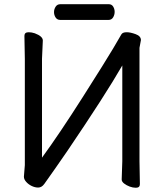

<svg xmlns="http://www.w3.org/2000/svg" viewBox="-20 -866 753 906"><path d="M621.1 20Q606.9 20 592 14.4Q577.1 8.8 565.7 0Q554.2 -8.8 554.2 -19L557.1 -105V-557.1Q477.1 -418 297.9 -153.8Q241.7 -71.8 189 2Q176.8 19 160.2 19Q145 19 129.4 11.5Q113.8 3.9 103.3 -8.1Q92.8 -20 92.8 -32.2L97.2 -86.9V-587.9L95.2 -696.8Q95.2 -713.9 115.2 -713.9Q129.4 -713.9 144 -709Q182.1 -694.8 182.1 -674.8L178.2 -588.9V-122.1Q261.2 -235.8 370.6 -408Q480 -580.1 513.4 -636.5Q546.9 -692.9 552.5 -703.4Q558.1 -713.9 578.1 -713.9Q595.2 -713.9 620.1 -704.8Q645 -695.8 645 -676.8L638.2 -640.1V-106L640.1 2.9Q640.1 20 621.1 20ZM492.2 -772H264.2Q250 -772 242.4 -783.4Q234.9 -794.9 234.9 -809.1Q234.9 -822.3 242.4 -834.2Q250 -846.2 265.1 -846.2H493.2Q507.3 -846.2 514.2 -834.7Q521 -823.2 521 -810.1Q521 -795.9 513.7 -783.9Q506.3 -772 492.2 -772Z"/></svg>

Font: LXGW WenKai Screen R
Style: Regular
Weight: 400
Designer: Fontworks Inc.
Version: Version 1.235;May 31, 2022